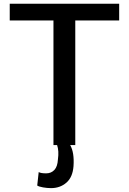

<svg xmlns="http://www.w3.org/2000/svg" viewBox="-20 -763 678 1010"><path d="M261.2 0V-655.3H31.2V-743.2H606.9V-655.3H376V0H349.1Q371.6 39.1 366.7 111.3Q362.3 169.4 329.1 198Q295.9 226.6 248.5 226.6Q228 226.6 206.1 222.7Q184.1 218.8 175.8 212.9L183.6 142.1Q194.3 148.9 223.1 148.9Q249 148.9 265.9 131.1Q282.7 113.3 284.7 75.7Q291 30.8 280.3 0Z"/></svg>

Font: HaufeMerriweatherSans
Style: Regular
Weight: 400
Designer: Eben Sorkin ( eben@eyebytes.com )
Foundry: Eben Sorkin
Version: Version 1.56